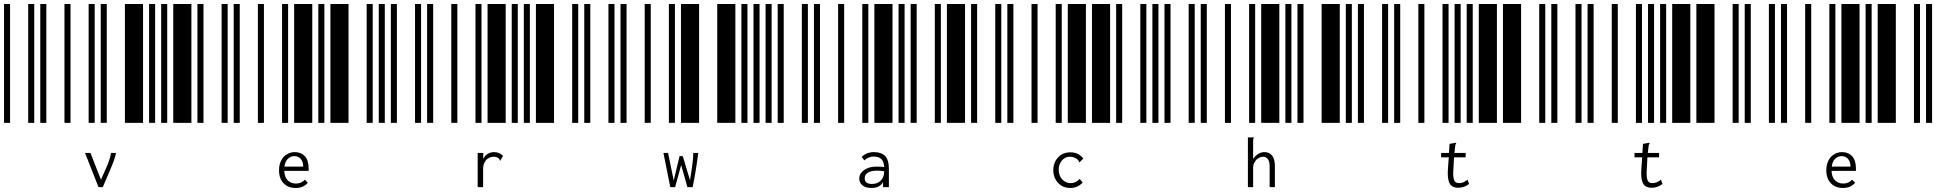

<svg xmlns="http://www.w3.org/2000/svg" viewBox="-20 -610 9640 953"><path d="M0 0V-590H30V0ZM120 0V-590H150V0ZM180 0V-590H210V0ZM300 0V-590H330V0ZM420 0V-590H450V0ZM480 0V-590H510V0ZM600 0V-590H690V0ZM720 0V-590H750V0ZM780 0V-590H810V0ZM840 0V-590H930V0ZM556 149Q550 179 531 223L490 319H469L402 149H429L481 282L509 219Q526 181 531 149Z M960 0V-590H990V0ZM1080 0V-590H1110V0ZM1140 0V-590H1170V0ZM1260 0V-590H1290V0ZM1380 0V-590H1410V0ZM1440 0V-590H1530V0ZM1560 0V-590H1590V0ZM1620 0V-590H1710V0ZM1800 0V-590H1830V0ZM1860 0V-590H1890V0ZM1448 323Q1410 323 1388 300Q1365 277 1365 235Q1365 207 1376 186Q1386 166 1404 156Q1421 145 1443 145Q1474 145 1493 165Q1512 186 1512 226Q1512 230 1512 238H1391Q1392 269 1408 285Q1424 301 1449 301Q1476 301 1493 282L1508 297Q1486 323 1448 323ZM1485 217Q1485 193 1473 179Q1461 165 1441 165Q1423 165 1409 178Q1395 191 1392 217Z M1920 0V-590H1950V0ZM2040 0V-590H2070V0ZM2100 0V-590H2130V0ZM2220 0V-590H2250V0ZM2340 0V-590H2370V0ZM2400 0V-590H2490V0ZM2520 0V-590H2550V0ZM2580 0V-590H2610V0ZM2640 0V-590H2730V0ZM2820 0V-590H2850V0ZM2432 145Q2459 145 2477 164L2465 184L2464 188L2461 186Q2460 182 2459 180Q2457 177 2452 174Q2443 168 2430 168Q2417 168 2405 175Q2393 181 2386 195Q2378 209 2378 229V319H2351V149H2379L2378 180Q2385 164 2400 154Q2415 145 2432 145Z M2880 0V-590H2910V0ZM3000 0V-590H3030V0ZM3060 0V-590H3090V0ZM3180 0V-590H3210V0ZM3300 0V-590H3330V0ZM3360 0V-590H3450V0ZM3540 0V-590H3630V0ZM3660 0V-590H3690V0ZM3720 0V-590H3750V0ZM3780 0V-590H3810V0ZM3273 149H3296L3324 286L3353 165H3369L3405 285Q3416 216 3418 194Q3421 172 3421 155V149H3446Q3435 235 3418 319H3392L3361 209L3331 319H3307Z M3840 0V-590H3870V0ZM3960 0V-590H3990V0ZM4020 0V-590H4050V0ZM4140 0V-590H4170V0ZM4260 0V-590H4290V0ZM4320 0V-590H4410V0ZM4440 0V-590H4470V0ZM4500 0V-590H4530V0ZM4620 0V-590H4650V0ZM4680 0V-590H4770V0ZM4318 145Q4354 145 4373 164Q4392 183 4392 229V319H4363V293Q4348 323 4305 323Q4277 323 4261 310Q4245 297 4245 276Q4245 258 4257 245Q4268 232 4288 224Q4307 217 4331 217Q4352 217 4369 219Q4367 191 4354 179Q4341 167 4316 167Q4303 167 4292 172Q4280 177 4270 186L4257 169Q4281 145 4318 145ZM4308 303Q4336 303 4352 286Q4368 270 4369 240Q4352 237 4333 237Q4305 237 4288 247Q4272 256 4272 275Q4272 303 4308 303Z M4800 0V-590H4830V0ZM4920 0V-590H4950V0ZM4980 0V-590H5010V0ZM5100 0V-590H5130V0ZM5220 0V-590H5250V0ZM5280 0V-590H5370V0ZM5400 0V-590H5490V0ZM5520 0V-590H5550V0ZM5640 0V-590H5670V0ZM5700 0V-590H5730V0ZM5293 323Q5268 323 5249 312Q5230 300 5219 280Q5208 260 5208 234Q5208 209 5219 189Q5230 169 5249 157Q5268 146 5293 146Q5313 146 5330 154Q5346 162 5357 177L5340 194L5338 196L5336 194Q5336 191 5334 188Q5333 186 5329 182Q5321 175 5312 172Q5302 168 5290 168Q5275 168 5263 176Q5250 184 5243 199Q5235 213 5235 232Q5235 251 5243 267Q5251 282 5264 290Q5278 299 5294 299Q5320 299 5339 278L5354 296Q5329 323 5293 323Z M5760 0V-590H5790V0ZM5880 0V-590H5910V0ZM5940 0V-590H5970V0ZM6060 0V-590H6090V0ZM6180 0V-590H6210V0ZM6240 0V-590H6330V0ZM6360 0V-590H6390V0ZM6420 0V-590H6450V0ZM6540 0V-590H6630V0ZM6660 0V-590H6690V0ZM6174 72H6204V74Q6201 77 6201 79Q6200 82 6200 88V179Q6210 164 6225 154Q6240 145 6256 145Q6280 145 6294 162Q6308 179 6308 216V319H6282V217Q6282 191 6273 180Q6264 168 6250 168Q6238 168 6227 175Q6215 181 6208 194Q6200 206 6200 221V319H6174Z M6720 0V-590H6750V0ZM6840 0V-590H6870V0ZM6900 0V-590H6930V0ZM7020 0V-590H7050V0ZM7140 0V-590H7170V0ZM7200 0V-590H7230V0ZM7260 0V-590H7290V0ZM7320 0V-590H7410V0ZM7440 0V-590H7530V0ZM7620 0V-590H7650V0ZM7272 303Q7248 322 7218 322Q7190 322 7178 305Q7166 287 7166 249Q7166 242 7167 227L7171 171H7133V149H7172L7175 104L7204 99H7208V101Q7206 104 7205 107Q7203 110 7203 115L7199 149H7255V171H7197L7194 229Q7193 244 7193 248Q7193 278 7200 289Q7207 299 7222 299Q7233 299 7243 295Q7252 291 7264 282Z M7680 0V-590H7710V0ZM7800 0V-590H7830V0ZM7860 0V-590H7890V0ZM7980 0V-590H8010V0ZM8100 0V-590H8130V0ZM8160 0V-590H8190V0ZM8220 0V-590H8250V0ZM8280 0V-590H8370V0ZM8400 0V-590H8490V0ZM8580 0V-590H8610V0ZM8232 303Q8208 322 8178 322Q8150 322 8138 305Q8126 287 8126 249Q8126 242 8127 227L8131 171H8093V149H8132L8135 104L8164 99H8168V101Q8166 104 8165 107Q8163 110 8163 115L8159 149H8215V171H8157L8154 229Q8153 244 8153 248Q8153 278 8160 289Q8167 299 8182 299Q8193 299 8203 295Q8212 291 8224 282Z M8640 0V-590H8670V0ZM8760 0V-590H8790V0ZM8820 0V-590H8850V0ZM8940 0V-590H8970V0ZM9060 0V-590H9090V0ZM9120 0V-590H9210V0ZM9240 0V-590H9270V0ZM9300 0V-590H9390V0ZM9480 0V-590H9510V0ZM9540 0V-590H9570V0ZM9128 323Q9090 323 9068 300Q9045 277 9045 235Q9045 207 9056 186Q9066 166 9084 156Q9101 145 9123 145Q9154 145 9173 165Q9192 186 9192 226Q9192 230 9192 238H9071Q9072 269 9088 285Q9104 301 9129 301Q9156 301 9173 282L9188 297Q9166 323 9128 323ZM9165 217Q9165 193 9153 179Q9141 165 9121 165Q9103 165 9089 178Q9075 191 9072 217Z"/></svg>

Font: Libre Barcode 39 Extended Text
Style: Regular
Weight: 400
Version: Version 1.005; ttfautohint (v1.8.3)